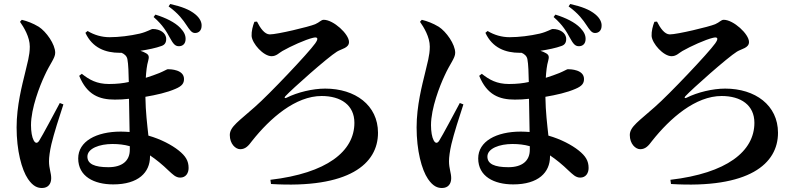

<svg xmlns="http://www.w3.org/2000/svg" viewBox="-20 -872 4040 960"><path d="M190 68C221 68 236 47 236 19C236 -8 225 -29 225 -66C225 -85 229 -117 237 -151C249 -202 277 -290 297 -350L279 -357C251 -305 194 -197 175 -167C166 -154 156 -155 148 -171C140 -186 135 -214 135 -246C135 -331 179 -443 203 -494C230 -554 256 -581 256 -608C256 -651 211 -714 174 -738C144 -756 117 -766 89 -773L80 -763C99 -736 129 -687 129 -639C129 -593 116 -555 106 -510C91 -448 63 -344 63 -235C63 -120 88 -24 120 23C146 61 169 68 190 68ZM873 -641C891 -640 908 -651 908 -677C908 -696 901 -712 881 -733C855 -760 809 -783 757 -799L748 -787C795 -746 813 -713 830 -682C844 -657 854 -641 873 -641ZM955 -707C976 -707 988 -722 988 -743C989 -760 980 -781 957 -800C928 -824 889 -839 831 -852L823 -840C873 -804 896 -771 912 -747C928 -723 938 -707 955 -707ZM578 -608H588C602 -602 614 -592 617 -576C622 -551 623 -504 624 -462C597 -456 565 -452 525 -452C464 -452 427 -473 389 -503L376 -493C415 -397 477 -374 554 -374C578 -374 600 -375 625 -378L628 -212C614 -213 599 -214 584 -214C461 -214 371 -165 371 -80C371 10 450 50 546 50C672 50 730 -10 730 -89V-95C760 -75 791 -50 825 -17C843 -1 858 16 881 16C909 16 923 -6 923 -32C923 -68 908 -92 873 -120C839 -147 785 -176 722 -194C716 -249 708 -313 707 -388C760 -397 815 -409 858 -428C891 -442 900 -456 900 -477C900 -524 833 -526 819 -526C815 -526 801 -517 777 -507C758 -499 734 -491 709 -483C711 -515 714 -545 721 -568C726 -587 726 -598 708 -607C701 -611 692 -615 682 -618C721 -624 760 -632 787 -642C802 -647 811 -657 811 -677C811 -708 779 -727 744 -727C735 -727 719 -714 679 -704C631 -693 575 -686 528 -686C489 -686 451 -697 418 -717L407 -708C442 -632 508 -608 578 -608ZM629 -141V-123C629 -68 591 -36 522 -36C453 -36 417 -52 417 -89C417 -130 478 -152 542 -152C572 -152 601 -149 629 -141Z M1332 27 1335 48C1726 72 1870 -53 1870 -208C1870 -346 1756 -429 1606 -429C1544 -429 1468 -411 1412 -383C1404 -379 1400 -384 1407 -391C1439 -426 1618 -585 1665 -614C1688 -628 1725 -632 1725 -662C1725 -702 1647 -773 1599 -773C1585 -773 1579 -761 1556 -751C1525 -738 1366 -700 1329 -700C1303 -700 1281 -732 1265 -764L1252 -763C1244 -743 1237 -716 1238 -692C1241 -654 1297 -591 1338 -591C1362 -591 1376 -608 1392 -617C1434 -641 1507 -674 1545 -683C1570 -689 1573 -679 1556 -655C1523 -608 1326 -400 1255 -338C1177 -268 1129 -239 1129 -197C1129 -152 1158 -126 1181 -126C1208 -126 1223 -144 1240 -167C1331 -282 1458 -392 1588 -392C1685 -392 1752 -346 1752 -258C1752 -115 1614 -6 1332 27Z M2190 68C2221 68 2236 47 2236 19C2236 -8 2225 -29 2225 -66C2225 -85 2229 -117 2237 -151C2249 -202 2277 -290 2297 -350L2279 -357C2251 -305 2194 -197 2175 -167C2166 -154 2156 -155 2148 -171C2140 -186 2135 -214 2135 -246C2135 -331 2179 -443 2203 -494C2230 -554 2256 -581 2256 -608C2256 -651 2211 -714 2174 -738C2144 -756 2117 -766 2089 -773L2080 -763C2099 -736 2129 -687 2129 -639C2129 -593 2116 -555 2106 -510C2091 -448 2063 -344 2063 -235C2063 -120 2088 -24 2120 23C2146 61 2169 68 2190 68ZM2873 -641C2891 -640 2908 -651 2908 -677C2908 -696 2901 -712 2881 -733C2855 -760 2809 -783 2757 -799L2748 -787C2795 -746 2813 -713 2830 -682C2844 -657 2854 -641 2873 -641ZM2955 -707C2976 -707 2988 -722 2988 -743C2989 -760 2980 -781 2957 -800C2928 -824 2889 -839 2831 -852L2823 -840C2873 -804 2896 -771 2912 -747C2928 -723 2938 -707 2955 -707ZM2578 -608H2588C2602 -602 2614 -592 2617 -576C2622 -551 2623 -504 2624 -462C2597 -456 2565 -452 2525 -452C2464 -452 2427 -473 2389 -503L2376 -493C2415 -397 2477 -374 2554 -374C2578 -374 2600 -375 2625 -378L2628 -212C2614 -213 2599 -214 2584 -214C2461 -214 2371 -165 2371 -80C2371 10 2450 50 2546 50C2672 50 2730 -10 2730 -89V-95C2760 -75 2791 -50 2825 -17C2843 -1 2858 16 2881 16C2909 16 2923 -6 2923 -32C2923 -68 2908 -92 2873 -120C2839 -147 2785 -176 2722 -194C2716 -249 2708 -313 2707 -388C2760 -397 2815 -409 2858 -428C2891 -442 2900 -456 2900 -477C2900 -524 2833 -526 2819 -526C2815 -526 2801 -517 2777 -507C2758 -499 2734 -491 2709 -483C2711 -515 2714 -545 2721 -568C2726 -587 2726 -598 2708 -607C2701 -611 2692 -615 2682 -618C2721 -624 2760 -632 2787 -642C2802 -647 2811 -657 2811 -677C2811 -708 2779 -727 2744 -727C2735 -727 2719 -714 2679 -704C2631 -693 2575 -686 2528 -686C2489 -686 2451 -697 2418 -717L2407 -708C2442 -632 2508 -608 2578 -608ZM2629 -141V-123C2629 -68 2591 -36 2522 -36C2453 -36 2417 -52 2417 -89C2417 -130 2478 -152 2542 -152C2572 -152 2601 -149 2629 -141Z M3332 27 3335 48C3726 72 3870 -53 3870 -208C3870 -346 3756 -429 3606 -429C3544 -429 3468 -411 3412 -383C3404 -379 3400 -384 3407 -391C3439 -426 3618 -585 3665 -614C3688 -628 3725 -632 3725 -662C3725 -702 3647 -773 3599 -773C3585 -773 3579 -761 3556 -751C3525 -738 3366 -700 3329 -700C3303 -700 3281 -732 3265 -764L3252 -763C3244 -743 3237 -716 3238 -692C3241 -654 3297 -591 3338 -591C3362 -591 3376 -608 3392 -617C3434 -641 3507 -674 3545 -683C3570 -689 3573 -679 3556 -655C3523 -608 3326 -400 3255 -338C3177 -268 3129 -239 3129 -197C3129 -152 3158 -126 3181 -126C3208 -126 3223 -144 3240 -167C3331 -282 3458 -392 3588 -392C3685 -392 3752 -346 3752 -258C3752 -115 3614 -6 3332 27Z"/></svg>

Font: Source Han Serif CN
Style: Bold
Weight: 700
Designer: Ryoko NISHIZUKA 西塚涼子 (kana & ideographs); Frank Grießhammer (Latin, Greek & Cyrillic); Wenlong ZHANG 张文龙 (bopomofo); San
Foundry: Adobe
Version: Version 2.003;hotconv 1.1.1;makeotfexe 2.6.0